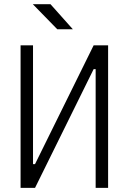

<svg xmlns="http://www.w3.org/2000/svg" viewBox="-20 -914 626 934"><path d="M80.1 0V-693.4H140.6V-115.7H150.4L435.5 -693.4H505.9V0H445.3V-577.6H435.5L150.4 0ZM258.8 -771.5 139.6 -893.6H225.6L334.5 -771.5Z"/></svg>

Font: Caskaydia Cove Light
Style: Regular
Weight: 300
Monospace: yes
Designer: Aaron Bell
Foundry: Saja Typeworks
Version: Version 4.300; ttfautohint (v1.8.3)